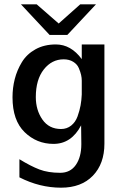

<svg xmlns="http://www.w3.org/2000/svg" viewBox="-20 -687 579 890"><path d="M77 -667H150L252 -578L352 -667H425L292 -525H210ZM38 -236Q38 -280 48.5 -321Q59 -362 81.5 -399Q104 -436 144.5 -458.5Q185 -481 239 -481Q309 -481 359 -413V-481H464V-21Q464 72 410.5 127.5Q357 183 263 183Q164 183 70 135V51Q122 83 162.5 98.5Q203 114 259 114Q306 114 331.5 77.5Q357 41 357 -19Q357 -34 356.5 -63Q356 -92 356 -106Q311 -20 228 -20Q150 -20 94 -74.5Q38 -129 38 -236ZM146 -237Q146 -177 176.5 -133Q207 -89 263 -89Q290 -89 310 -105Q330 -121 339.5 -147.5Q349 -174 353.5 -198.5Q358 -223 359 -249V-313Q359 -326 356 -339.5Q353 -353 345.5 -371Q338 -389 319.5 -400.5Q301 -412 275 -412Q220 -412 183 -365Q146 -318 146 -237Z"/></svg>

Font: Coval
Style: Medium
Weight: 500
Foundry: Context Ltd
Version: Version 001.000